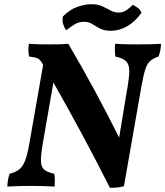

<svg xmlns="http://www.w3.org/2000/svg" viewBox="-20 -888 789 917"><path d="M26 -58Q53 -65 70.5 -78Q88 -91 99 -118.5Q110 -146 119 -196L186 -578Q184 -583 181 -587Q171 -604 159 -609.5Q147 -615 119 -618Q113 -643 118 -679Q141 -677 165 -676.5Q189 -676 213 -676Q237 -676 261.5 -676.5Q286 -677 306 -679Q370 -571 431.5 -457Q493 -343 549 -231L590 -478Q599 -530 597 -557.5Q595 -585 579.5 -598Q564 -611 531 -618Q527 -647 530 -679Q558 -677 586.5 -676.5Q615 -676 636 -676Q662 -676 692.5 -676.5Q723 -677 749 -679Q748 -645 737 -618Q712 -610 697 -596.5Q682 -583 673 -554Q664 -525 655 -473L572 1Q558 6 541 7.5Q524 9 505 9Q440 -120 373 -244.5Q306 -369 235 -494L184 -201Q175 -148 175.5 -119.5Q176 -91 191 -78Q206 -65 239 -58Q242 -44 242 -28.5Q242 -13 241 3Q209 1 178.5 0.5Q148 0 126 0Q100 0 73.5 0.5Q47 1 15 3Q16 -31 26 -58ZM510 -741Q478 -741 458 -751.5Q438 -762 421 -773Q404 -784 380 -784Q357 -784 336 -771.5Q315 -759 296 -743Q286 -758 281.5 -773Q277 -788 280 -809Q315 -844 351.5 -856Q388 -868 416 -868Q447 -868 468.5 -858Q490 -848 508 -838Q526 -828 547 -828Q567 -828 584 -839.5Q601 -851 614 -865Q627 -859 638.5 -850Q650 -841 656 -827Q624 -783 586.5 -762Q549 -741 510 -741Z"/></svg>

Font: Vollkorn
Style: Bold Italic
Weight: 700
Italic angle: -11°
Designer: Friedrich Althausen
Foundry: Friedrich Althausen
Version: Version 5.000; ttfautohint (v1.8.3)